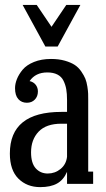

<svg xmlns="http://www.w3.org/2000/svg" viewBox="-20 -746 429 779"><path d="M306.2 -726.1 213.9 -557.1H164.1L71.8 -726.1H128.9L189 -637.2L249 -726.1ZM337.9 -341.8V-49.8H357.9V0H252V-48.8Q237.8 -16.1 211.7 -1.5Q185.5 13.2 143.1 13.2Q89.4 13.2 54.7 -21.2Q20 -55.7 20 -123Q20 -292 229 -292H252V-340.8Q252 -365.7 248.8 -384Q245.6 -402.3 237.5 -418.7Q229.5 -435.1 212.9 -443.6Q196.3 -452.1 171.9 -452.1Q124 -452.1 100.1 -417Q115.7 -413.6 124.8 -402.1Q133.8 -390.6 133.8 -375Q133.8 -355 121.3 -342Q108.9 -329.1 88.9 -329.1Q67.4 -329.1 54.2 -344Q41 -358.9 41 -388.2Q41 -405.8 48.6 -425Q56.2 -444.3 72 -463.4Q87.9 -482.4 117.9 -494.6Q147.9 -506.8 187 -506.8Q218.3 -506.8 242.9 -499.8Q267.6 -492.7 283 -482.7Q298.3 -472.7 309.6 -456.3Q320.8 -439.9 326.2 -426.8Q331.5 -413.6 334.5 -394.5Q337.4 -375.5 337.6 -366Q337.9 -356.4 337.9 -341.8ZM173.8 -42Q203.1 -42 225.8 -60.5Q248.5 -79.1 252 -109.9V-244.1H229Q167.5 -244.1 136.7 -211.9Q106 -179.7 106 -127.9Q106 -84 125 -63Q144 -42 173.8 -42Z"/></svg>

Font: Margherita Semibold
Style: Regular
Weight: 600
Designer: James Puckett
Foundry: Dunwich Type Founders
Version: Version 1.008;hotconv 1.0.109;makeotfexe 2.5.65596